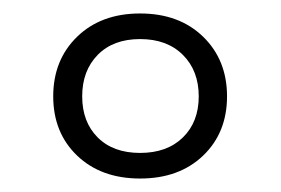

<svg xmlns="http://www.w3.org/2000/svg" viewBox="-20 -698 417 285"><path d="M188 -433Q130 -433 94.5 -467Q59 -501 59 -555Q59 -609 94.5 -643.5Q130 -678 188 -678Q246 -678 281.5 -643.5Q317 -609 317 -555Q317 -501 281.5 -467Q246 -433 188 -433ZM188 -471Q228 -471 251.5 -494Q275 -517 275 -555Q275 -593 251.5 -616.5Q228 -640 188 -640Q148 -640 125 -616.5Q102 -593 102 -555Q102 -517 125 -494Q148 -471 188 -471Z"/></svg>

Font: Celebes Light
Style: Regular
Weight: 300
Designer: Anugrah Pasau
Foundry: Lafontype
Version: Version 1.000; ttfautohint (v1.8.4)